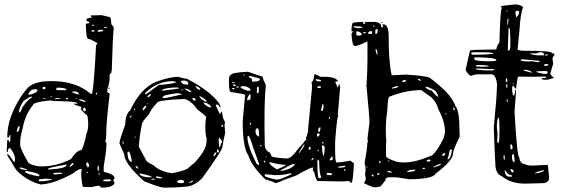

<svg xmlns="http://www.w3.org/2000/svg" viewBox="-20 -805 2531 858"><path d="M390.6 -736.3 433.6 -737.3Q473.6 -729.5 473.6 -725.6Q475.6 -725.6 477.5 -697.3Q488.3 -684.6 488.3 -680.7Q483.4 -633.8 479.5 -489.3Q477.5 -489.3 477.5 -479.5Q469.7 -474.6 469.7 -468.8V-453.1Q469.7 -433.6 460 -408.2L459 -394.5Q459 -390.6 469.7 -388.7V-381.8Q455.1 -257.8 455.1 -219.7Q455.1 -174.8 449.2 -174.8V-172.9Q455.1 -172.9 456.1 -160.2L455.1 -153.3V-149.4Q455.1 -130.9 443.4 -59.6V-37.1Q492.2 -26.4 492.2 -8.8L487.3 -3.9V4.9L492.2 12.7Q484.4 33.2 436.5 33.2H430.7L425.8 25.4H415L388.7 31.2L351.6 30.3Q347.7 30.3 342.8 -19.5L344.7 -50.8Q332 -50.8 304.7 -29.3Q223.6 15.6 162.1 19.5Q105.5 4.9 60.5 -37.1Q45.9 -51.8 30.3 -83Q12.7 -107.4 12.7 -112.3V-116.2H15.6Q22.5 -111.3 41 -83L45.9 -82L46.9 -83V-95.7Q46.9 -115.2 26.4 -142.6H21.5Q15.6 -142.6 14.6 -125H11.7L9.8 -129.9Q11.7 -168 12.7 -179.7H18.6L19.5 -170.9H21.5Q26.4 -172.9 26.4 -180.7V-199.2L24.4 -202.1Q21.5 -202.1 21.5 -194.3L15.6 -188.5Q13.7 -188.5 12.7 -195.3Q12.7 -268.6 60.5 -351.6Q83 -390.6 105.5 -414.1Q136.7 -442.4 204.1 -442.4H212.9Q316.4 -442.4 381.8 -388.7L388.7 -384.8H391.6Q400.4 -427.7 409.2 -602.5Q414.1 -610.4 417 -610.4Q385.7 -630.9 374 -630.9Q365.2 -630.9 363.3 -698.2Q365.2 -700.2 378.9 -701.2V-705.1Q377.9 -709 371.1 -709Q366.2 -711.9 366.2 -715.8Q366.2 -725.6 388.7 -725.6V-729.5L384.8 -733.4V-735.4ZM391.6 -694.3 390.6 -691.4V-690.4H402.3V-691.4L399.4 -694.3ZM446.3 -684.6 444.3 -681.6V-680.7H459V-683.6L452.1 -684.6ZM416 -666 418 -663.1Q441.4 -664.1 441.4 -668.9L437.5 -671.9H425.8Q418.9 -671.9 416 -666ZM390.6 -669.9 388.7 -667V-665L395.5 -663.1Q401.4 -663.1 402.3 -667L399.4 -669.9ZM173.8 -417 170.9 -413.1V-408.2L173.8 -406.2H178.7L183.6 -410.2V-413.1L179.7 -417ZM231.4 -406.2 233.4 -402.3H276.4V-406.2Q270.5 -412.1 244.1 -413.1H234.4Q231.4 -412.1 231.4 -406.2ZM464.8 -408.2V-413.1H469.7V-408.2ZM107.4 -386.7V-382.8L109.4 -381.8H113.3Q147.5 -390.6 147.5 -402.3Q146.5 -406.2 137.7 -406.2H132.8Q118.2 -406.2 107.4 -386.7ZM317.4 -396.5 303.7 -395.5H301.8V-392.6Q325.2 -382.8 332 -382.8H333Q333 -392.6 317.4 -396.5ZM412.1 -391.6H408.2Q408.2 -381.8 412.1 -381.8L413.1 -382.8V-385.7ZM206.1 -374 204.1 -372.1 206.1 -371.1H210L212.9 -373V-374ZM64.5 -305.7V-302.7H67.4Q73.2 -304.7 80.1 -325.2Q109.4 -366.2 119.1 -366.2L123 -373H117.2Q113.3 -373 85 -353.5Q66.4 -326.2 64.5 -305.7ZM173.8 -367.2 171.9 -364.3H181.6L184.6 -366.2V-367.2ZM224.6 -362.3 226.6 -361.3H228.5L250 -364.3V-366.2L243.2 -367.2Q224.6 -366.2 224.6 -362.3ZM276.4 -367.2 274.4 -364.3 277.3 -361.3H283.2L285.2 -364.3Q283.2 -367.2 277.3 -367.2ZM321.3 -366.2H317.4L321.3 -362.3L323.2 -364.3ZM342.8 -360.4H332Q332 -356.4 360.4 -348.6H361.3V-351.6Q353.5 -360.4 342.8 -360.4ZM70.3 -169.9V-155.3Q70.3 -141.6 107.4 -76.2Q134.8 -61.5 166 -61.5Q233.4 -61.5 296.9 -93.8Q323.2 -133.8 342.8 -133.8Q353.5 -144.5 366.2 -207Q374 -224.6 374 -243.2V-252.9Q374 -293.9 363.3 -293.9Q340.8 -314.5 340.8 -318.4L344.7 -324.2Q344.7 -328.1 316.4 -335.9L310.5 -339.8L311.5 -341.8H326.2V-342.8Q326.2 -352.5 219.7 -353.5L206.1 -356.4Q127.9 -348.6 127.9 -335.9Q91.8 -293 81.1 -230.5Q70.3 -193.4 70.3 -169.9ZM355.5 -324.2 351.6 -320.3V-312.5L356.4 -307.6H359.4Q363.3 -308.6 363.3 -315.4Q363.3 -321.3 357.4 -324.2ZM54.7 -218.8Q54.7 -215.8 57.6 -215.8Q64.5 -215.8 67.4 -235.4V-241.2H64.5Q59.6 -241.2 54.7 -218.8ZM365.2 -71.3V-65.4Q371.1 -65.4 371.1 -56.6H373L377.9 -61.5V-69.3Q374 -72.3 374 -79.1H371.1Q365.2 -78.1 365.2 -71.3ZM292 -63.5V-59.6H293Q302.7 -63.5 308.6 -72.3V-74.2L306.6 -76.2H304.7Q297.9 -73.2 292 -63.5ZM194.3 -50.8V-47.9H206.1Q270.5 -51.8 277.3 -66.4V-69.3H274.4Q199.2 -56.6 194.3 -50.8ZM418 -65.4H417L416 -57.6V-44.9L418 -42H419.9L421.9 -44.9V-54.7Q421.9 -64.5 418 -65.4ZM72.3 -56.6H68.4V-53.7Q68.4 -47.9 100.6 -44.9V-47.9Q78.1 -56.6 72.3 -56.6ZM94.7 -41 91.8 -39.1Q91.8 -28.3 149.4 -17.6H154.3L156.2 -19.5V-20.5Q156.2 -31.2 100.6 -41ZM371.1 -37.1 366.2 -33.2V-31.2H369.1L373 -35.2V-37.1ZM218.8 -29.3V-27.3L221.7 -25.4H227.5Q258.8 -27.3 258.8 -31.2L255.9 -33.2H237.3Q218.8 -33.2 218.8 -29.3ZM424.8 -30.3H419.9V-27.3L421.9 -25.4H426.8V-27.3ZM153.3 -1V2L154.3 4.9H167Q182.6 4.9 212.9 -2V-3.9L184.6 -6.8Q153.3 -4.9 153.3 -1ZM440.4 1Q441.4 4.9 450.2 4.9H469.7L476.6 2.9V1Q476.6 -2 464.8 -3.9Q440.4 -2.9 440.4 1Z M776.4 -461.9 803.7 -454.1H812.5Q868.2 -426.8 916 -388.7Q965.8 -345.7 965.8 -324.2H963.9Q956.1 -337.9 948.2 -337.9H947.3Q944.3 -337.9 944.3 -334Q948.2 -323.2 961.9 -296.9H963.9Q965.8 -296.9 968.8 -306.6H969.7Q972.7 -305.7 976.6 -278.3L985.4 -258.8L983.4 -246.1L986.3 -210.9Q979.5 -186.5 973.6 -146.5Q969.7 -127.9 882.8 -7.8Q843.8 29.3 806.6 29.3Q772.5 33.2 729.5 33.2H710.9Q694.3 33.2 624 4.9Q535.2 -74.2 535.2 -116.2Q522.5 -142.6 513.7 -165Q513.7 -177.7 540 -249Q540 -293.9 561.5 -311.5Q607.4 -410.2 677.7 -439.5Q739.3 -461.9 776.4 -461.9ZM600.6 -155.3V-149.4Q614.3 -123 630.9 -92.8Q630.9 -83 668 -65.4Q685.5 -44.9 733.4 -33.2L751 -31.2Q793.9 -40 815.4 -49.8L850.6 -79.1Q905.3 -137.7 903.3 -177.7V-186.5Q897.5 -202.1 897.5 -237.3Q897.5 -264.6 901.4 -280.3Q901.4 -287.1 863.3 -314.5Q835.9 -353.5 806.6 -362.3H794.9Q680.7 -357.4 680.7 -343.8Q655.3 -318.4 645.5 -293.9Q614.3 -260.7 614.3 -250Q605.5 -210 600.6 -155.3ZM630.9 -391.6 627.9 -386.7V-382.8Q633.8 -382.8 687.5 -423.8L695.3 -426.8L701.2 -425.8Q766.6 -432.6 766.6 -438.5V-439.5L751 -442.4Q684.6 -442.4 630.9 -391.6ZM707 -371.1V-370.1L709 -367.2H722.7L792 -382.8V-384.8L773.4 -388.7Q707 -380.9 707 -371.1ZM553.7 -127.9 549.8 -125V-118.2Q551.8 -85 568.4 -81.1L569.3 -82V-83Q562.5 -127.9 553.7 -127.9ZM705.1 -404.3V-399.4Q781.2 -408.2 781.2 -411.1L773.4 -414.1H772.5Q725.6 -414.1 705.1 -404.3ZM788.1 -441.4Q793 -427.7 809.6 -427.7L819.3 -426.8L821.3 -427.7V-432.6Q821.3 -443.4 800.8 -445.3Q788.1 -444.3 788.1 -441.4ZM610.4 -29.3H603.5V-25.4Q616.2 -12.7 649.4 -12.7H660.2Q655.3 -19.5 610.4 -29.3ZM771.5 6.8V8.8Q771.5 11.7 786.1 13.7Q802.7 13.7 802.7 8.8V6.8Q801.8 2.9 795.9 -1H787.1Q776.4 -1 771.5 6.8ZM957 -178.7Q958 -149.4 961.9 -147.5H963.9Q963.9 -158.2 972.7 -170.9V-173.8L961.9 -188.5H960Q958 -188.5 957 -178.7ZM892.6 -346.7H888.7Q894.5 -334 917 -325.2H920.9L923.8 -328.1V-329.1Q907.2 -346.7 892.6 -346.7ZM871.1 -377V-375Q874 -363.3 898.4 -350.6H901.4L903.3 -353.5V-354.5Q898.4 -361.3 871.1 -377ZM806.6 -409.2 804.7 -408.2Q823.2 -393.6 834 -393.6L835 -395.5V-396.5Q819.3 -409.2 806.6 -409.2ZM676.8 -16.6V-13.7Q676.8 -7.8 704.1 -7.8L705.1 -8.8V-10.7Q692.4 -16.6 676.8 -16.6ZM856.4 -419.9 853.5 -417Q864.3 -403.3 875 -403.3Q875 -414.1 858.4 -419.9ZM618.2 -319.3V-312.5H621.1Q633.8 -324.2 633.8 -331.1V-332H628.9Q623 -328.1 618.2 -319.3ZM838.9 -364.3Q844.7 -354.5 852.5 -354.5L853.5 -356.4V-358.4Q853.5 -367.2 845.7 -367.2Q838.9 -366.2 838.9 -364.3ZM933.6 -107.4V-106.4Q941.4 -106.4 947.3 -122.1V-124H944.3Q938.5 -124 933.6 -107.4ZM638.7 -370.1Q647.5 -370.1 655.3 -381.8V-384.8Q638.7 -379.9 638.7 -370.1ZM949.2 -125H954.1L958 -122.1Q959 -137.7 953.1 -135.7H951.2L950.2 -142.6ZM824.2 13.7H825.2Q842.8 7.8 842.8 3.9L840.8 2Q827.1 6.8 824.2 13.7ZM589.8 -63.5 585.9 -61.5V-59.6L593.8 -51.8H597.7Q597.7 -58.6 589.8 -63.5ZM656.2 -2.9V-2H668.9L670.9 -3.9L668.9 -6.8H667Q657.2 -6.8 656.2 -2.9ZM972.7 -248 969.7 -245.1V-241.2L972.7 -237.3L976.6 -241.2V-245.1L973.6 -248ZM559.6 -279.3Q564.5 -279.3 568.4 -286.1V-288.1Q559.6 -288.1 559.6 -279.3ZM529.3 -173.8 527.3 -170.9Q528.3 -162.1 530.3 -162.1L532.2 -163.1V-168L530.3 -173.8ZM790 -399.4V-398.4L799.8 -406.2L797.9 -407.2Q788.1 -401.4 790 -399.4ZM579.1 -312.5H580.1Q584 -313.5 584 -320.3H582Q579.1 -318.4 579.1 -312.5ZM585 -195.3 581.1 -191.4V-189.5H584L585.9 -192.4V-195.3ZM642.6 -342.8H638.7V-338.9H640.6L642.6 -340.8Z M1087.9 -484.4 1154.3 -461.9Q1155.3 -447.3 1166 -430.7L1168 -419.9Q1159.2 -357.4 1163.1 -160.2Q1163.1 -131.8 1186.5 -123L1193.4 -107.4Q1193.4 -101.6 1257.8 -96.7H1261.7Q1282.2 -96.7 1312.5 -140.6Q1335.9 -164.1 1343.8 -177.7H1348.6V-183.6L1346.7 -188.5Q1352.5 -197.3 1355.5 -214.8H1356.4V-223.6L1374 -409.2V-426.8L1372.1 -436.5V-437.5Q1382.8 -445.3 1382.8 -461.9Q1382.8 -472.7 1389.6 -473.6L1412.1 -461.9H1433.6Q1472.7 -461.9 1489.3 -445.3V-441.4Q1478.5 -441.4 1478.5 -437.5L1488.3 -415H1491.2Q1493.2 -429.7 1495.1 -429.7Q1499 -424.8 1500 -413.1L1489.3 -292L1491.2 -290V-289.1Q1484.4 -268.6 1477.5 -170.9V-142.6Q1477.5 -79.1 1483.4 -79.1H1487.3Q1504.9 -79.1 1543.9 -86.9Q1547.9 -85.9 1561.5 -75.2Q1557.6 12.7 1549.8 12.7L1539.1 3.9L1509.8 5.9L1401.4 3.9Q1392.6 3.9 1383.8 -36.1Q1377.9 -41 1377.9 -47.9L1379.9 -56.6H1377Q1369.1 -56.6 1319.3 -30.3Q1316.4 -23.4 1251 -2Q1236.3 5.9 1211.9 13.7Q1197.3 4.9 1165 -3.9Q1103.5 -64.5 1089.8 -110.4Q1064.5 -146.5 1064.5 -264.6L1075.2 -378.9V-381.8Q1075.2 -383.8 1008.8 -394.5Q1002.9 -403.3 1002.9 -443.4Q1002.9 -469.7 1011.7 -469.7Q1011.7 -480.5 1087.9 -484.4ZM1071.3 -472.7 1067.4 -470.7V-468.8H1074.2V-470.7ZM1095.7 -464.8 1090.8 -462.9V-461.9Q1090.8 -460.9 1105.5 -453.1Q1105.5 -440.4 1107.4 -440.4H1113.3Q1136.7 -440.4 1141.6 -448.2V-450.2Q1141.6 -457 1112.3 -460.9Q1112.3 -462.9 1100.6 -464.8ZM1029.3 -437.5H1016.6V-434.6L1018.6 -433.6H1021.5L1029.3 -434.6ZM1029.3 -427.7H1021.5V-425.8Q1022.5 -419.9 1032.2 -419.9L1033.2 -421.9V-423.8ZM1392.6 -451.2H1390.6Q1390.6 -441.4 1406.2 -441.4H1412.1L1415 -443.4V-444.3Q1415 -449.2 1392.6 -451.2ZM1054.7 -416Q1054.7 -410.2 1085.9 -399.4H1095.7Q1099.6 -399.4 1099.6 -406.2Q1088.9 -417 1073.2 -419.9H1065.4Q1055.7 -419.9 1054.7 -416ZM1042 -418.9 1037.1 -417V-414.1L1038.1 -413.1V-412.1Q1046.9 -414.1 1046.9 -417V-418.9ZM1127.9 -408.2V-389.6L1130.9 -387.7Q1136.7 -390.6 1136.7 -399.4V-410.2Q1136.7 -416 1133.8 -418H1131.8Q1127.9 -417 1127.9 -408.2ZM1020.5 -412.1 1016.6 -408.2 1018.6 -406.2H1026.4L1029.3 -408.2L1025.4 -412.1ZM1401.4 -419.9 1398.4 -417V-415Q1398.4 -411.1 1405.3 -411.1H1406.2Q1413.1 -411.1 1414.1 -415V-417Q1413.1 -419.9 1404.3 -419.9ZM1085 -364.3V-356.4L1099.6 -361.3V-381.8L1097.7 -384.8Q1092.8 -384.8 1085 -364.3ZM1415 -312.5V-308.6H1416Q1425.8 -308.6 1425.8 -331.1Q1424.8 -340.8 1422.9 -340.8Q1419.9 -340.8 1415 -312.5ZM1454.1 -282.2H1451.2L1449.2 -278.3Q1451.2 -273.4 1453.1 -273.4H1454.1ZM1102.5 -254.9 1099.6 -255.9 1095.7 -252V-250L1099.6 -248L1102.5 -251ZM1401.4 -219.7 1406.2 -214.8Q1411.1 -216.8 1412.1 -234.4L1411.1 -236.3H1409.2Q1401.4 -230.5 1401.4 -219.7ZM1122.1 -221.7V-214.8Q1122.1 -202.1 1134.8 -195.3H1137.7Q1137.7 -231.4 1131.8 -231.4H1127.9Q1122.1 -228.5 1122.1 -221.7ZM1399.4 -209 1396.5 -206.1V-197.3L1399.4 -193.4Q1405.3 -196.3 1408.2 -202.1V-206.1L1405.3 -209ZM1088.9 -198.2 1085.9 -195.3V-191.4Q1085.9 -153.3 1127 -72.3Q1134.8 -67.4 1137.7 -67.4V-72.3L1109.4 -151.4Q1096.7 -196.3 1089.8 -198.2ZM1422.9 -170.9 1418.9 -167V-166L1422.9 -163.1L1425.8 -166L1424.8 -170.9ZM1315.4 -123 1316.4 -121.1H1317.4Q1340.8 -152.3 1340.8 -157.2V-159.2H1337.9Q1330.1 -149.4 1315.4 -123ZM1140.6 -157.2V-156.2Q1143.6 -150.4 1148.4 -150.4V-151.4Q1148.4 -157.2 1140.6 -157.2ZM1420.9 -155.3H1418.9V-149.4Q1418.9 -133.8 1423.8 -109.4H1426.8Q1430.7 -124 1430.7 -137.7V-144.5Q1430.7 -155.3 1420.9 -155.3ZM1368.2 -145.5 1364.3 -150.4Q1358.4 -142.6 1358.4 -138.7L1363.3 -135.7H1364.3L1368.2 -138.7ZM1401.4 -135.7H1399.4V-128.9H1401.4L1404.3 -131.8V-134.8ZM1168.9 -107.4H1168V-104.5L1169.9 -101.6H1170.9V-104.5ZM1462.9 -106.4 1453.1 -91.8V-88.9H1462.9L1466.8 -91.8V-96.7Q1466.8 -105.5 1462.9 -106.4ZM1372.1 -89.8V-88.9H1374L1380.9 -94.7V-98.6Q1372.1 -98.6 1372.1 -89.8ZM1401.4 -91.8 1398.4 -88.9V-77.1Q1398.4 -8.8 1405.3 -8.8H1408.2Q1415 -9.8 1415 -14.6Q1407.2 -28.3 1406.2 -85.9ZM1162.1 -86.9H1159.2V-83Q1160.2 -79.1 1166 -79.1V-83ZM1186.5 -80.1H1183.6V-79.1Q1183.6 -68.4 1217.8 -47.9Q1256.8 -63.5 1256.8 -67.4V-68.4Q1231.4 -68.4 1186.5 -80.1ZM1233.4 -43.9V-42H1245.1Q1283.2 -50.8 1295.9 -68.4V-72.3H1291Q1285.2 -72.3 1233.4 -43.9ZM1521.5 -64.5 1491.2 -60.5V-56.6L1497.1 -55.7H1501Q1522.5 -56.6 1522.5 -62.5V-64.5ZM1521.5 -47.9H1517.6V-42H1521.5L1524.4 -43.9V-45.9Q1524.4 -47.9 1521.5 -47.9ZM1442.4 -32.2 1439.5 -30.3V-27.3Q1441.4 -22.5 1451.2 -22.5H1460.9L1463.9 -24.4V-26.4Q1463.9 -31.2 1451.2 -32.2ZM1214.8 -22.5H1207L1168 -26.4H1166L1162.1 -22.5V-21.5Q1162.1 -12.7 1216.8 -2Q1233.4 -2 1282.2 -26.4L1283.2 -27.3V-30.3H1276.4Q1247.1 -22.5 1214.8 -22.5Z M1603.5 -707 1604.5 -706.1V-705.1L1601.6 -702.1Q1602.5 -698.2 1609.4 -698.2H1611.3L1613.3 -701.2L1609.4 -706.1L1611.3 -707H1649.4Q1683.6 -707 1683.6 -686.5L1686.5 -682.6H1689.5L1692.4 -684.6V-686.5L1689.5 -694.3L1690.4 -696.3H1692.4Q1716.8 -696.3 1716.8 -643.6Q1716.8 -525.4 1730.5 -468.8H1734.4L1794.9 -471.7Q1906.2 -464.8 1906.2 -452.1Q1910.2 -452.1 1944.3 -421.9Q2000 -375 2015.6 -330.1Q2033.2 -310.5 2033.2 -223.6L2034.2 -194.3Q2004.9 -133.8 2004.9 -122.1Q2004.9 -86.9 1926.8 -29.3Q1916 -4.9 1807.6 -3.9Q1759.8 -12.7 1741.2 -12.7H1718.8Q1702.1 -12.7 1702.1 1L1681.6 27.3Q1665 32.2 1655.3 32.2Q1643.6 32.2 1607.4 13.7V10.7Q1614.3 2.9 1614.3 -4.9V-8.8L1611.3 -26.4L1613.3 -40V-57.6L1609.4 -77.1Q1621.1 -140.6 1621.1 -163.1L1624 -172.9L1622.1 -185.5L1630.9 -254.9V-258.8Q1630.9 -284.2 1618.2 -417V-418.9L1616.2 -419.9L1618.2 -426.8V-430.7Q1622.1 -490.2 1622.1 -540V-613.3L1621.1 -619.1H1619.1Q1582 -599.6 1565.4 -599.6Q1553.7 -599.6 1550.8 -652.3Q1550.8 -656.2 1556.6 -663.1V-666H1554.7L1551.8 -665L1550.8 -666Q1550.8 -703.1 1558.6 -703.1Q1569.3 -707 1603.5 -707ZM1684.6 -706.1H1689.5V-703.1L1684.6 -702.1L1683.6 -703.1V-705.1ZM1630.9 -690.4H1627.9V-689.5H1630.9ZM1649.4 -690.4 1646.5 -687.5V-686.5H1653.3V-690.4ZM1569.3 -687.5H1558.6V-686.5Q1558.6 -683.6 1579.1 -678.7Q1599.6 -679.7 1599.6 -683.6V-684.6Q1587.9 -687.5 1569.3 -687.5ZM1662.1 -674.8 1657.2 -669.9V-654.3L1660.2 -652.3Q1668 -657.2 1668 -668Q1668 -673.8 1665 -674.8ZM1625 -656.2 1628.9 -653.3H1639.6L1643.6 -658.2V-663.1L1639.6 -666Q1625 -666 1625 -656.2ZM1575.2 -665H1573.2L1572.3 -659.2V-650.4Q1572.3 -646.5 1582 -645.5Q1595.7 -645.5 1597.7 -654.3Q1584 -665 1575.2 -665ZM1611.3 -662.1H1603.5V-660.2L1606.4 -656.2H1614.3V-659.2ZM1658.2 -583Q1661.1 -561.5 1666 -561.5H1667V-563.5Q1665 -585.9 1660.2 -585.9Q1658.2 -585.9 1658.2 -583ZM1855.5 -452.1H1847.7V-450.2Q1850.6 -444.3 1859.4 -444.3H1860.4V-447.3ZM1776.4 -441.4 1779.3 -438.5H1785.2L1793.9 -441.4V-446.3L1789.1 -447.3Q1781.2 -447.3 1776.4 -441.4ZM1732.4 -413.1V-409.2H1734.4Q1758.8 -413.1 1758.8 -417V-419.9H1756.8Q1746.1 -419.9 1732.4 -413.1ZM1885.7 -417H1881.8Q1881.8 -407.2 1910.2 -399.4Q1929.7 -373 1938.5 -373V-374Q1932.6 -394.5 1920.9 -402.3Q1894.5 -417 1885.7 -417ZM1704.1 -222.7Q1704.1 -199.2 1706.1 -177.7L1705.1 -153.3V-109.4Q1705.1 -96.7 1751 -83Q1761.7 -79.1 1788.1 -79.1Q1836.9 -79.1 1910.2 -110.4Q1933.6 -128.9 1962.9 -188.5L1968.8 -212.9Q1968.8 -262.7 1938.5 -317.4Q1931.6 -347.7 1906.2 -371.1L1862.3 -402.3Q1793.9 -402.3 1720.7 -373Q1712.9 -373 1710 -303.7Q1704.1 -269.5 1704.1 -222.7ZM2006.8 -324.2H2004.9V-320.3Q2004.9 -313.5 2011.7 -313.5H2012.7V-314.5Q2012.7 -321.3 2006.8 -324.2ZM1973.6 -298.8H1970.7V-295.9L1973.6 -293.9H1975.6V-295.9ZM1980.5 -93.8V-92.8Q1994.1 -92.8 2000 -136.7H1993.2Q1989.3 -136.7 1982.4 -100.6Q1980.5 -100.6 1980.5 -93.8ZM1956.1 -110.4V-109.4L1959 -107.4Q1969.7 -112.3 1969.7 -118.2L1966.8 -121.1H1963.9Q1956.1 -116.2 1956.1 -110.4ZM1886.7 -86.9V-84L1889.6 -83H1891.6Q1904.3 -83 1904.3 -87.9L1901.4 -91.8H1895.5Q1888.7 -91.8 1886.7 -86.9ZM1712.9 -87.9V-86.9Q1713.9 -83 1719.7 -83V-84Q1718.8 -87.9 1712.9 -87.9ZM1676.8 -86.9 1674.8 -84V-78.1L1676.8 -75.2H1677.7L1680.7 -78.1V-79.1Q1680.7 -85.9 1676.8 -86.9ZM1917 -59.6V-56.6Q1948.2 -65.4 1951.2 -71.3V-73.2Q1942.4 -73.2 1917 -59.6ZM1621.1 -61.5H1618.2V-57.6L1621.1 -56.6H1622.1V-57.6ZM1870.1 -54.7 1868.2 -52.7V-49.8H1877L1879.9 -53.7V-54.7ZM1797.9 -38.1 1799.8 -37.1H1809.6Q1833 -39.1 1835.9 -43.9V-46.9H1833Q1808.6 -46.9 1797.9 -38.1ZM1717.8 -41H1710.9V-39.1Q1710.9 -35.2 1727.5 -33.2H1729.5V-37.1Q1729.5 -39.1 1717.8 -41ZM1665 -23.4 1668 -22.5Q1676.8 -27.3 1676.8 -31.2H1671.9Q1665 -31.2 1665 -23.4ZM1645.5 -25.4 1640.6 -23.4V-20.5L1645.5 -16.6H1649.4V-20.5ZM1879.9 -15.6H1877V-12.7H1879.9Z M2282.2 -785.2Q2303.7 -785.2 2317.4 -773.4Q2305.7 -742.2 2301.8 -674.8L2293 -585Q2293 -578.1 2332 -578.1Q2447.3 -578.1 2447.3 -567.4Q2452.1 -567.4 2459 -561.5Q2449.2 -548.8 2449.2 -543V-540L2452.1 -520.5L2439.5 -477.5Q2439.5 -470.7 2454.1 -458V-456.1Q2430.7 -448.2 2416 -448.2Q2400.4 -449.2 2400.4 -453.1V-455.1L2409.2 -456.1H2416L2419.9 -460V-461.9L2416 -462.9L2350.6 -461.9L2296.9 -462.9Q2292 -462.9 2286.1 -408.2H2285.2L2271.5 -423.8L2268.6 -413.1V-407.2Q2269.5 -379.9 2275.4 -377.9Q2279.3 -377.9 2282.2 -395.5V-402.3H2285.2L2286.1 -399.4L2279.3 -305.7Q2291 -103.5 2299.8 -103.5Q2304.7 -72.3 2324.2 -72.3Q2335 -65.4 2350.6 -65.4H2368.2L2426.8 -68.4Q2428.7 -68.4 2433.6 -16.6Q2435.5 -1 2427.2 6.3Q2418.9 13.7 2399.4 13.7L2324.2 15.6Q2262.7 15.6 2220.7 -18.6Q2193.4 -28.3 2193.4 -77.1Q2191.4 -103.5 2186.5 -233.4L2198.2 -366.2L2201.2 -423.8V-431.6Q2194.3 -472.7 2177.7 -472.7H2148.4H2114.3Q2099.6 -472.7 2085 -465.8Q2075.2 -466.8 2060.5 -492.2L2080.1 -579.1Q2080.1 -583 2198.2 -584Q2198.2 -596.7 2211.9 -616.2Q2215.8 -768.6 2222.7 -768.6V-771.5Q2222.7 -773.4 2217.8 -773.4V-776.4Q2217.8 -779.3 2282.2 -785.2ZM2245.1 -758.8H2244.1V-752.9H2247.1V-756.8ZM2287.1 -756.8 2283.2 -752.9V-751L2286.1 -728.5H2288.1Q2299.8 -740.2 2299.8 -749V-752.9L2296.9 -756.8ZM2252 -720.7 2249 -723.6Q2247.1 -713.9 2247.1 -698.2V-694.3H2249L2252 -710.9ZM2254.9 -679.7H2252.9L2249 -583V-582L2252 -579.1H2253.9Q2260.7 -579.1 2260.7 -603.5V-626L2258.8 -673.8Q2256.8 -679.7 2254.9 -679.7ZM2085.9 -567.4Q2085.9 -560.5 2094.7 -560.5H2109.4Q2149.4 -560.5 2183.6 -564.5V-566.4Q2183.6 -571.3 2135.7 -571.3H2094.7Q2085.9 -571.3 2085.9 -567.4ZM2390.6 -571.3 2377.9 -566.4H2366.2H2349.6V-563.5Q2371.1 -557.6 2386.7 -557.6H2409.2Q2411.1 -557.6 2411.1 -560.5Q2409.2 -571.3 2400.4 -571.3ZM2418 -561.5 2415 -559.6V-557.6L2418 -556.6Q2427.7 -556.6 2428.7 -560.5V-561.5ZM2101.6 -548.8 2099.6 -546.9V-541Q2099.6 -531.2 2165 -531.2Q2198.2 -531.2 2198.2 -536.1Q2198.2 -547.9 2112.3 -548.8ZM2309.6 -540 2306.6 -537.1V-536.1Q2306.6 -531.2 2341.8 -530.3L2358.4 -531.2L2380.9 -527.3H2384.8Q2391.6 -527.3 2391.6 -533.2H2390.6L2316.4 -540ZM2415 -518.6 2411.1 -514.6V-513.7L2415 -510.7H2419.9Q2428.7 -510.7 2430.7 -516.6L2427.7 -518.6ZM2110.4 -514.6 2106.4 -511.7Q2106.4 -507.8 2111.3 -507.8L2135.7 -506.8L2162.1 -507.8L2163.1 -508.8V-510.7Q2151.4 -514.6 2119.1 -514.6ZM2186.5 -496.1 2106.4 -499V-497.1Q2106.4 -490.2 2180.7 -490.2L2188.5 -492.2V-493.2ZM2326.2 -493.2H2321.3V-490.2Q2322.3 -488.3 2355.5 -480.5H2357.4V-482.4Q2341.8 -493.2 2326.2 -493.2ZM2376 -483.4Q2402.3 -474.6 2422.9 -474.6L2426.8 -478.5V-484.4L2423.8 -487.3H2402.3Q2376 -487.3 2376 -483.4ZM2240.2 -448.2V-440.4L2243.2 -437.5Q2247.1 -438.5 2247.1 -444.3V-448.2L2245.1 -455.1H2244.1Q2240.2 -454.1 2240.2 -448.2ZM2276.4 -430.7 2271.5 -434.6V-431.6L2275.4 -427.7H2276.4ZM2245.1 -428.7H2243.2L2242.2 -423.8V-418.9L2243.2 -413.1H2247.1V-421.9V-426.8ZM2247.1 -361.3H2244.1V-353.5L2247.1 -349.6H2249V-353.5ZM2200.2 -237.3 2203.1 -210 2202.1 -175.8 2203.1 -166H2206.1Q2211.9 -166 2211.9 -211.9V-234.4Q2211.9 -279.3 2208 -279.3Q2201.2 -279.3 2200.2 -237.3ZM2263.7 -160.2H2261.7L2260.7 -153.3V-145.5Q2260.7 -138.7 2264.6 -137.7H2266.6Q2270.5 -138.7 2270.5 -144.5Q2269.5 -160.2 2263.7 -160.2ZM2271.5 -118.2 2267.6 -107.4Q2267.6 -85 2277.3 -79.1L2279.3 -83V-91.8Q2278.3 -116.2 2271.5 -118.2ZM2233.4 -111.3H2230.5V-96.7L2232.4 -90.8H2233.4L2235.4 -92.8V-109.4ZM2261.7 -49.8V-48.8V-43Q2262.7 -39.1 2268.6 -35.2H2275.4V-37.1Q2275.4 -47.9 2261.7 -49.8ZM2370.1 -30.3H2374Q2410.2 -36.1 2410.2 -43L2408.2 -44.9Q2370.1 -35.2 2370.1 -30.3ZM2237.3 -43.9H2235.4V-40Q2238.3 -15.6 2256.8 -15.6H2266.6L2268.6 -18.6V-19.5Q2268.6 -21.5 2251 -26.4Z"/></svg>

Font: Love Ya Like A Sister
Style: Regular
Weight: 400
Designer: Kimberly Geswein
Foundry: Kimberly Geswein
Version: Version 1.002 2007